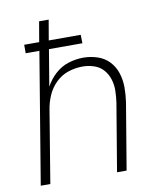

<svg xmlns="http://www.w3.org/2000/svg" viewBox="-83 -803 741 870"><g transform="rotate(-10 288.0 -367.5)"><path d="M34 0H78L133 -333Q138 -365 151.5 -396.5Q165 -428 190.5 -453Q216 -478 248.5 -488.5Q281 -499 314 -499Q314 -499 314 -499Q314 -499 314 -499Q341 -499 366.5 -490.5Q392 -482 409 -463Q426 -444 434 -418.5Q442 -393 441.5 -366Q441 -339 437 -311L385 0H429L480 -305Q485 -339 485 -373Q485 -407 475 -438.5Q465 -470 443 -493.5Q421 -517 389 -527.5Q357 -538 324 -538Q290 -538 256 -527.5Q222 -517 194.5 -492Q167 -467 150 -435L178 -603H332L331 -642H184L200 -735H156L140 -642H71V-603H134Z"/></g></svg>

Font: Iosevka Sparkle XLtObl
Style: Regular
Weight: 200
Italic angle: -9°
Designer: Belleve Invis
Foundry: Belleve Invis
Version: Version 4.5.0; ttfautohint (v1.8.3)